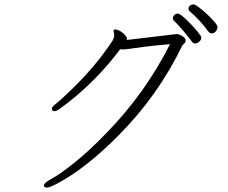

<svg xmlns="http://www.w3.org/2000/svg" viewBox="-20 -828 1040 874"><path d="M928 -685Q934 -676 944 -676Q954 -676 962 -685Q970 -694 970 -706Q970 -718 924 -762Q904 -781 886 -794.5Q868 -808 859.5 -808Q851 -808 844.5 -802Q838 -796 838 -789Q838 -782 844 -776Q861 -763 886.5 -735.5Q912 -708 928 -685ZM853 -639Q859 -630 868.5 -630Q878 -630 887 -638.5Q896 -647 896 -654Q896 -661 894 -664.5Q892 -668 879 -684Q866 -700 848 -719Q830 -738 813.5 -752Q797 -766 788.5 -766Q780 -766 773.5 -759.5Q767 -753 767 -745Q767 -737 775 -730.5Q783 -724 811.5 -691Q840 -658 853 -639ZM228 -322Q236 -322 245 -328Q254 -334 282 -355Q420 -461 527 -604Q530 -603 537 -603H546Q550 -603 567.5 -605.5Q585 -608 637.5 -615Q690 -622 754 -627Q639 -400 462 -220Q385 -140 317 -86Q249 -32 214.5 -14Q180 4 180 16Q180 26 194 26Q208 26 256 -1Q378 -69 520 -212Q699 -392 810 -621Q812 -624 814.5 -626Q817 -628 821 -632Q825 -636 825 -645Q825 -654 810 -663.5Q795 -673 784 -673L557 -646Q558 -648 558 -652.5Q558 -657 556 -659Q542 -680 520 -690Q509 -694 505 -694Q497 -694 497 -687V-684Q500 -675 500 -668Q500 -658 493 -644Q416 -526 299 -414Q254 -371 235 -356Q216 -341 216 -335Q216 -322 228 -322Z"/></svg>

Font: LXGW WenKai TC Light
Style: Regular
Weight: 300
Designer: LXGW / Fontworks Inc.
Foundry: LXGW / Fontworks Inc.
Version: Version 1.330